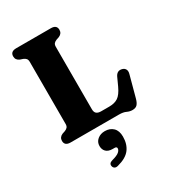

<svg xmlns="http://www.w3.org/2000/svg" viewBox="-229 -825 1115 1235"><g transform="rotate(-30 328.0 -208.0)"><path d="M362.5 -625 342 -618Q329 -613 321.8 -604.8Q314.5 -596.5 314.5 -580.5V-117Q314.5 -94.5 326 -85Q337.5 -75.5 359.5 -75.5H420Q460 -75.5 485.5 -92.5Q511 -109.5 533.5 -158L560.5 -217Q577 -251.5 610.5 -243.5Q627.5 -239.5 635 -226.5Q642.5 -213.5 637 -193L594.5 -35.5Q587 -7.5 575 5.5Q563 18.5 539 18.5Q518.5 18.5 499.2 9.2Q480 0 448 0H89.5Q46 0 46 -36Q46 -63.5 73 -75L94 -82Q106.5 -87 113.8 -95.2Q121 -103.5 121 -119.5V-580.5Q121 -596.5 113.8 -604.8Q106.5 -613 94 -618L73 -625Q46 -636.5 46 -664Q46 -700 89.5 -700H346.5Q389.5 -700 389.5 -664Q389.5 -636.5 362.5 -625ZM303 171.5Q270.5 171.5 254.5 155.2Q238.5 139 238.5 113Q238.5 83.5 260.8 65Q283 46.5 315.5 46.5Q353 46.5 376.5 69Q400 91.5 400 135.5Q400 191 372 228Q344 265 278.5 282Q263 286.5 253.5 281Q244 275.5 241.5 264.5Q235.5 241 264.5 233Q304 222.5 318.5 209.8Q333 197 333 184Q333 171.5 317 171.5Z"/></g></svg>

Font: Fraunces 9pt Soft
Style: Bold
Weight: 700
Version: Version 1.000;[b76b70a41]